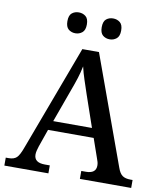

<svg xmlns="http://www.w3.org/2000/svg" viewBox="-97 -991 912 1069"><g transform="rotate(10 359.0 -456.0)"><path d="M1 0V-45H18Q47 -45 62.5 -59.5Q78 -74 95 -122L316 -714H410L633 -100Q644 -68 660.5 -56.5Q677 -45 706 -45H718V0H428V-45H454Q511 -45 511 -90Q511 -100 508.5 -109.5Q506 -119 502 -129L464 -238H206L171 -138Q167 -126 164 -113.5Q161 -101 161 -91Q161 -45 222 -45H250V0ZM226 -291H445L384 -468Q370 -510 357.5 -547.5Q345 -585 337 -620Q330 -585 319.5 -552Q309 -519 293 -476ZM456 -794Q433 -794 417 -807.5Q401 -821 401 -853Q401 -886 417 -899Q433 -912 456 -912Q478 -912 494.5 -899Q511 -886 511 -853Q511 -821 494.5 -807.5Q478 -794 456 -794ZM262 -794Q239 -794 223 -807.5Q207 -821 207 -853Q207 -886 223 -899Q239 -912 262 -912Q284 -912 300.5 -899Q317 -886 317 -853Q317 -821 300.5 -807.5Q284 -794 262 -794Z"/></g></svg>

Font: Noto Serif Sinhala Medium
Style: Regular
Weight: 500
Designer: Jelle Bosma - Monotype Design Team
Foundry: Monotype Imaging Inc.
Version: Version 2.007; ttfautohint (v1.8.4.7-5d5b)